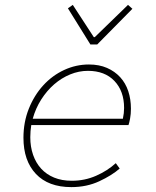

<svg xmlns="http://www.w3.org/2000/svg" viewBox="-20 -754 640 786"><path d="M272 12Q178 12 127 -42Q76 -96 76 -190Q76 -254 98 -309Q120 -364 157 -404.5Q194 -445 242.5 -467.5Q291 -490 344 -490Q386 -490 418 -476Q450 -462 472 -438Q494 -414 505 -381Q516 -348 516 -309Q516 -287 512.5 -268.5Q509 -250 506 -242H108Q106 -230 105 -217.5Q104 -205 104 -192Q104 -153 115.5 -120Q127 -87 148.5 -63.5Q170 -40 201.5 -27Q233 -14 274 -14Q327 -14 373.5 -34.5Q420 -55 454 -86L470 -64Q438 -36 386.5 -12Q335 12 272 12ZM340 -464Q303 -464 267.5 -449.5Q232 -435 202 -409Q172 -383 149 -347Q126 -311 114 -268H483Q488 -291 488 -312Q488 -381 448.5 -422.5Q409 -464 340 -464ZM350 -572 258 -720 278 -734 364 -602H368L504 -734L522 -718L378 -572Z"/></svg>

Font: Source Code Pro ExtraLight
Style: Italic
Weight: 200
Italic angle: -11°
Monospace: yes
Designer: Paul D. Hunt, Teo Tuominen
Foundry: Adobe Systems Incorporated
Version: Version 1.050;PS 1.000;hotconv 16.6.51;makeotf.lib2.5.65220